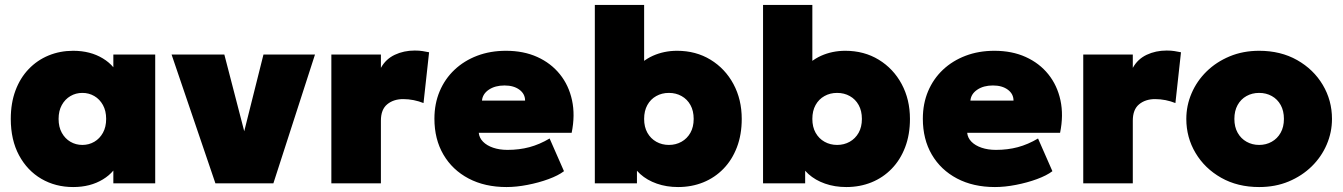

<svg xmlns="http://www.w3.org/2000/svg" viewBox="-20 -740 5420 775"><path d="M275.5 15Q204 15 147 -18.2Q90 -51.5 56.8 -113.2Q23.5 -175 23.5 -260Q23.5 -324 42.5 -374.8Q61.5 -425.5 95.8 -461.2Q130 -497 176 -516Q222 -535 275.5 -535Q344.5 -535 395.2 -504.2Q446 -473.5 464.5 -421L437.5 -378V-520H606.5V0H437.5V-142L464.5 -99Q446 -46.5 395.2 -15.8Q344.5 15 275.5 15ZM312.5 -155Q339 -155 360.8 -167.8Q382.5 -180.5 395.5 -204Q408.5 -227.5 408.5 -260Q408.5 -292.5 395.5 -316Q382.5 -339.5 360.8 -352.2Q339 -365 312.5 -365Q286 -365 264.2 -352.2Q242.5 -339.5 229.5 -316Q216.5 -292.5 216.5 -260Q216.5 -227.5 229.5 -204Q242.5 -180.5 264.2 -167.8Q286 -155 312.5 -155Z M849.5 0 672.5 -520H885.5L975.5 -173H956.5L1043.5 -520H1251.5L1083.5 0Z M1317.5 0V-520H1517.5V-466Q1537 -501.5 1573.5 -518.8Q1610 -536 1654 -536Q1672.5 -536 1685.8 -533.8Q1699 -531.5 1712 -529L1689.5 -324Q1671 -331.5 1649.8 -335.8Q1628.5 -340 1607.5 -340Q1568.5 -340 1543 -319Q1517.5 -298 1517.5 -253V0Z M2024.5 15Q1937 15 1871.5 -19.5Q1806 -54 1769.8 -116Q1733.5 -178 1733.5 -261Q1733.5 -321.5 1754.8 -371.8Q1776 -422 1814.8 -458.5Q1853.5 -495 1906.2 -515Q1959 -535 2022.5 -535Q2093.5 -535 2148.8 -510Q2204 -485 2240 -440.2Q2276 -395.5 2289 -335.2Q2302 -275 2287.5 -204H1912.5Q1914.5 -183.5 1929.8 -168Q1945 -152.5 1970.5 -143.8Q1996 -135 2028.5 -135Q2076 -135 2117 -146Q2158 -157 2198.5 -181L2256.5 -49Q2233.5 -31.5 2194 -17Q2154.5 -2.5 2109.5 6.2Q2064.5 15 2024.5 15ZM1925.5 -334H2099.5Q2099.5 -361 2076.5 -378Q2053.5 -395 2016.5 -395Q1978.5 -395 1953.2 -378Q1928 -361 1925.5 -334Z M2717 15Q2670.5 15 2631.2 1.2Q2592 -12.5 2564.2 -37.5Q2536.5 -62.5 2524 -96L2551 -141V0H2381V-720H2580V-404L2534 -450Q2570 -494.5 2615.2 -514.8Q2660.5 -535 2713 -535Q2789 -535 2848 -499Q2907 -463 2940.5 -400.8Q2974 -338.5 2974 -260Q2974 -196.5 2954.5 -145.5Q2935 -94.5 2900.2 -58.8Q2865.5 -23 2818.8 -4Q2772 15 2717 15ZM2680 -155Q2708 -155 2730.8 -167.8Q2753.5 -180.5 2766.8 -204Q2780 -227.5 2780 -260Q2780 -292.5 2767 -316Q2754 -339.5 2731.2 -352.2Q2708.5 -365 2680 -365Q2651.5 -365 2628.8 -352.2Q2606 -339.5 2593 -316Q2580 -292.5 2580 -260Q2580 -227.5 2593.2 -204Q2606.5 -180.5 2629.2 -167.8Q2652 -155 2680 -155Z M3396 15Q3349.5 15 3310.2 1.2Q3271 -12.5 3243.2 -37.5Q3215.5 -62.5 3203 -96L3230 -141V0H3060V-720H3259V-404L3213 -450Q3249 -494.5 3294.2 -514.8Q3339.5 -535 3392 -535Q3468 -535 3527 -499Q3586 -463 3619.5 -400.8Q3653 -338.5 3653 -260Q3653 -196.5 3633.5 -145.5Q3614 -94.5 3579.2 -58.8Q3544.5 -23 3497.8 -4Q3451 15 3396 15ZM3359 -155Q3387 -155 3409.8 -167.8Q3432.5 -180.5 3445.8 -204Q3459 -227.5 3459 -260Q3459 -292.5 3446 -316Q3433 -339.5 3410.2 -352.2Q3387.5 -365 3359 -365Q3330.5 -365 3307.8 -352.2Q3285 -339.5 3272 -316Q3259 -292.5 3259 -260Q3259 -227.5 3272.2 -204Q3285.5 -180.5 3308.2 -167.8Q3331 -155 3359 -155Z M3996 15Q3908.5 15 3843 -19.5Q3777.5 -54 3741.2 -116Q3705 -178 3705 -261Q3705 -321.5 3726.2 -371.8Q3747.5 -422 3786.2 -458.5Q3825 -495 3877.8 -515Q3930.5 -535 3994 -535Q4065 -535 4120.2 -510Q4175.5 -485 4211.5 -440.2Q4247.5 -395.5 4260.5 -335.2Q4273.5 -275 4259 -204H3884Q3886 -183.5 3901.2 -168Q3916.5 -152.5 3942 -143.8Q3967.5 -135 4000 -135Q4047.5 -135 4088.5 -146Q4129.5 -157 4170 -181L4228 -49Q4205 -31.5 4165.5 -17Q4126 -2.5 4081 6.2Q4036 15 3996 15ZM3897 -334H4071Q4071 -361 4048 -378Q4025 -395 3988 -395Q3950 -395 3924.8 -378Q3899.5 -361 3897 -334Z M4352.5 0V-520H4552.5V-466Q4572 -501.5 4608.5 -518.8Q4645 -536 4689 -536Q4707.5 -536 4720.8 -533.8Q4734 -531.5 4747 -529L4724.5 -324Q4706 -331.5 4684.8 -335.8Q4663.5 -340 4642.5 -340Q4603.5 -340 4578 -319Q4552.5 -298 4552.5 -253V0Z M5062.5 15Q4975.5 15 4909.2 -22.5Q4843 -60 4805.8 -122.5Q4768.5 -185 4768.5 -260Q4768.5 -314 4789.8 -363.5Q4811 -413 4850.2 -451.5Q4889.5 -490 4943.5 -512.5Q4997.5 -535 5062.5 -535Q5149.5 -535 5215.8 -497.5Q5282 -460 5319.2 -397.5Q5356.5 -335 5356.5 -260Q5356.5 -206 5335.2 -156.5Q5314 -107 5274.8 -68.5Q5235.5 -30 5181.8 -7.5Q5128 15 5062.5 15ZM5062.5 -155Q5090.5 -155 5113.2 -167.8Q5136 -180.5 5149.2 -204Q5162.5 -227.5 5162.5 -260Q5162.5 -292.5 5149.5 -316Q5136.5 -339.5 5113.8 -352.2Q5091 -365 5062.5 -365Q5034 -365 5011.2 -352.2Q4988.5 -339.5 4975.5 -316Q4962.5 -292.5 4962.5 -260Q4962.5 -227.5 4975.8 -204Q4989 -180.5 5011.8 -167.8Q5034.5 -155 5062.5 -155Z"/></svg>

Font: Geologica Cursive Black
Style: Regular
Weight: 900
Designer: Sindre Bremnes, Frode Helland
Foundry: Monokrom Skriftforlag AS
Version: Version 1.010;gftools[0.9.28]